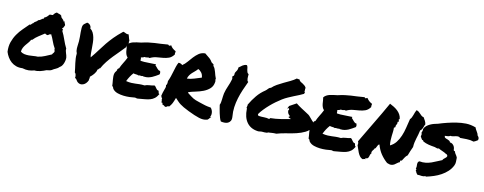

<svg xmlns="http://www.w3.org/2000/svg" viewBox="-28 -1247 4825 1913"><g transform="rotate(15 2385.0 -290.0)"><path d="M569.3 -293Q568.4 -281.2 571.3 -270.5Q574.2 -259.8 578.6 -249.5Q583 -239.3 586.9 -228.5Q590.8 -217.8 592.8 -207Q594.7 -193.4 592.8 -177.2Q590.8 -161.1 585.9 -146Q581.1 -130.9 573.2 -118.7Q565.4 -106.4 554.7 -100.6Q541 -83 521.5 -73.2Q502 -63.5 485.4 -49.8Q474.6 -43 461.4 -40Q448.2 -37.1 434.6 -34.2Q423.8 -28.3 409.2 -22Q394.5 -15.6 378.9 -10.3Q363.3 -4.9 347.7 -2.4Q332 0 320.3 -1Q291 9.8 263.2 13.2Q235.4 16.6 198.2 8.8Q163.1 13.7 133.3 5.9Q103.5 -2 80.6 -19Q57.6 -36.1 40.5 -60.1Q23.4 -84 12.7 -110.4Q4.9 -166 16.6 -211.4Q28.3 -256.8 50.3 -295.4Q72.3 -334 100.6 -366.7Q128.9 -399.4 155.3 -430.7Q161.1 -428.7 164.6 -431.2Q168 -433.6 170.9 -438Q173.8 -442.4 177.2 -446.3Q180.7 -450.2 185.5 -451.2Q192.4 -465.8 205.6 -473.1Q218.8 -480.5 226.6 -494.1Q235.4 -496.1 241.2 -500Q247.1 -503.9 252.4 -508.8Q257.8 -513.7 263.7 -518.1Q269.5 -522.5 277.3 -524.4V-535.2Q294.9 -543 303.2 -553.2Q311.5 -563.5 323.2 -578.1Q332 -579.1 337.4 -579.1Q342.8 -579.1 353.5 -581.1Q361.3 -594.7 367.7 -601.6Q374 -608.4 386.7 -616.2Q398.4 -610.4 412.6 -608.4Q426.8 -606.4 437.5 -595.7Q438.5 -585.9 443.4 -580.6Q448.2 -575.2 454.1 -570.8Q460 -566.4 465.3 -561.5Q470.7 -556.6 472.7 -547.9Q476.6 -546.9 478 -548.8Q479.5 -550.8 483.4 -549.8Q486.3 -536.1 490.2 -531.7Q494.1 -527.3 498 -514.6Q493.2 -504.9 490.7 -494.6Q488.3 -484.4 478.5 -479.5Q477.5 -472.7 482.4 -472.2Q487.3 -471.7 488.3 -466.8Q489.3 -458 485.4 -454.1Q508.8 -416 527.3 -373.5Q545.9 -331.1 569.3 -293ZM447.3 -200.2Q451.2 -210.9 457.5 -217.8Q463.9 -224.6 464.8 -238.3Q460 -246.1 459 -250.5Q458 -254.9 458 -264.6Q436.5 -294.9 420.9 -329.6Q405.3 -364.3 385.7 -394.5Q383.8 -390.6 378.9 -386.7Q374 -382.8 368.2 -388.7Q366.2 -380.9 361.3 -377.4Q356.4 -374 350.6 -374.5Q344.7 -375 338.4 -377.4Q332 -379.9 327.1 -383.8Q298.8 -361.3 270.5 -339.8Q242.2 -318.4 219.7 -290Q215.8 -288.1 214.8 -288.6Q213.9 -289.1 209 -287.1Q201.2 -268.6 189.9 -253.4Q178.7 -238.3 168 -222.7Q157.2 -207 149.4 -189.5Q141.6 -171.9 140.6 -148.4Q157.2 -134.8 179.7 -131.8Q202.1 -128.9 226.1 -130.9Q250 -132.8 272.9 -137.2Q295.9 -141.6 315.4 -141.6Q356.4 -151.4 385.7 -167.5Q415 -183.6 447.3 -200.2Z M923.8 -171.9Q922.9 -158.2 917.5 -146Q912.1 -133.8 904.3 -122.6Q896.5 -111.3 887.2 -101.1Q877.9 -90.8 869.1 -83Q872.1 -70.3 869.6 -64Q867.2 -57.6 868.2 -44.9Q853.5 -5.9 823.7 7.3Q793.9 20.5 767.6 2Q756.8 -5.9 749.5 -18.1Q742.2 -30.3 729.5 -33.2Q732.4 -49.8 726.6 -66.4Q720.7 -83 713.9 -84Q710.9 -104.5 705.1 -127.9Q699.2 -151.4 694.3 -175.3Q689.5 -199.2 686 -222.2Q682.6 -245.1 683.6 -264.6Q684.6 -274.4 680.2 -282.2Q675.8 -290 673.8 -300.8Q669.9 -323.2 671.4 -348.1Q672.9 -373 672.9 -395.5Q672.9 -417 670.4 -441.9Q668 -466.8 666 -489.7Q664.1 -512.7 664.1 -531.7Q664.1 -550.8 668.9 -561.5Q674.8 -573.2 685.1 -580.6Q695.3 -587.9 704.1 -596.7Q725.6 -594.7 738.3 -579.1Q751 -563.5 748 -549.8Q768.6 -537.1 780.8 -517.1Q793 -497.1 800.3 -472.2Q807.6 -447.3 810.5 -419.4Q813.5 -391.6 815.4 -364.7Q817.4 -337.9 819.3 -313.5Q821.3 -289.1 827.1 -271.5Q863.3 -323.2 887.7 -363.8Q912.1 -404.3 937.5 -441.4Q962.9 -478.5 994.1 -516.6Q1025.4 -554.7 1075.2 -602.5Q1085 -601.6 1091.3 -598.6Q1097.7 -595.7 1102.5 -593.8Q1107.4 -591.8 1114.3 -590.3Q1121.1 -588.9 1132.8 -590.8Q1136.7 -581.1 1138.7 -576.7Q1140.6 -572.3 1142.1 -567.9Q1143.6 -563.5 1146 -556.6Q1148.4 -549.8 1154.3 -537.1Q1157.2 -534.2 1156.2 -529.3Q1155.3 -524.4 1154.8 -520Q1154.3 -515.6 1154.3 -513.7Q1154.3 -511.7 1159.2 -513.7Q1156.2 -500 1148.9 -488.8Q1141.6 -477.5 1142.6 -461.9Q1120.1 -432.6 1093.3 -401.4Q1066.4 -370.1 1039.6 -336.9Q1012.7 -303.7 988.3 -267.1Q963.9 -230.5 946.3 -190.4Q941.4 -190.4 939 -187.5Q936.5 -184.6 934.6 -181.2Q932.6 -177.7 930.2 -174.8Q927.7 -171.9 923.8 -171.9Z M1628.9 -549.8Q1629.9 -543 1629.4 -539.6Q1628.9 -536.1 1628.4 -533.2Q1627.9 -530.3 1627.9 -526.9Q1627.9 -523.4 1629.9 -516.6Q1609.4 -483.4 1582.5 -471.2Q1555.7 -459 1524.4 -453.6Q1493.2 -448.2 1460.4 -442.4Q1427.7 -436.5 1395.5 -417Q1382.8 -421.9 1372.6 -417Q1362.3 -412.1 1342.8 -414.1Q1336.9 -408.2 1328.1 -405.8Q1319.3 -403.3 1310.5 -400.4Q1314.5 -391.6 1314 -382.3Q1313.5 -373 1316.4 -367.2Q1350.6 -364.3 1392.1 -368.2Q1433.6 -372.1 1473.6 -373Q1474.6 -368.2 1472.7 -366.7Q1470.7 -365.2 1471.7 -361.3Q1478.5 -356.4 1485.4 -349.1Q1492.2 -341.8 1499 -335Q1505.9 -328.1 1513.2 -323.7Q1520.5 -319.3 1530.3 -320.3Q1534.2 -312.5 1535.6 -303.2Q1537.1 -293.9 1533.2 -284.2Q1517.6 -273.4 1502 -262.2Q1486.3 -251 1469.2 -242.2Q1452.1 -233.4 1433.1 -228Q1414.1 -222.7 1390.6 -223.6Q1385.7 -223.6 1383.3 -223.6Q1380.9 -223.6 1377 -226.6Q1369.1 -221.7 1355 -223.6Q1340.8 -225.6 1333 -220.7Q1322.3 -225.6 1307.1 -225.1Q1292 -224.6 1280.3 -228.5Q1264.6 -208 1252 -184.6Q1239.3 -161.1 1229.5 -134.8Q1262.7 -129.9 1284.7 -130.9Q1306.6 -131.8 1326.2 -134.3Q1345.7 -136.7 1366.2 -139.2Q1386.7 -141.6 1418 -140.6Q1437.5 -151.4 1464.4 -154.8Q1491.2 -158.2 1513.7 -166Q1521.5 -163.1 1527.3 -155.8Q1533.2 -148.4 1538.6 -142.1Q1543.9 -135.7 1549.8 -130.9Q1555.7 -126 1564.5 -127Q1568.4 -123 1569.8 -117.7Q1571.3 -112.3 1572.3 -107.4Q1573.2 -102.5 1575.7 -99.1Q1578.1 -95.7 1584 -96.7Q1569.3 -64.5 1550.3 -47.4Q1531.2 -30.3 1506.8 -21.5Q1482.4 -12.7 1452.6 -7.8Q1422.9 -2.9 1386.7 3.9Q1377.9 5.9 1372.1 3.4Q1366.2 1 1358.4 1Q1335.9 5.9 1304.7 9.8Q1273.4 13.7 1241.2 12.7Q1209 11.7 1179.7 4.4Q1150.4 -2.9 1131.8 -21.5Q1124 -28.3 1121.6 -37.6Q1119.1 -46.9 1108.4 -51.8Q1107.4 -64.5 1104.5 -80.1Q1101.6 -95.7 1098.6 -112.8Q1095.7 -129.9 1094.2 -146.5Q1092.8 -163.1 1095.7 -176.8Q1098.6 -191.4 1107.9 -203.1Q1117.2 -214.8 1114.3 -228.5Q1119.1 -229.5 1120.1 -233.9Q1121.1 -238.3 1127.9 -237.3Q1133.8 -254.9 1140.6 -270.5Q1147.5 -286.1 1154.8 -300.8Q1162.1 -315.4 1169.4 -330.6Q1176.8 -345.7 1183.6 -364.3Q1169.9 -377 1163.6 -392.1Q1157.2 -407.2 1154.3 -422.4Q1151.4 -437.5 1149.4 -453.6Q1147.5 -469.7 1142.6 -486.3Q1152.3 -501 1166.5 -510.3Q1180.7 -519.5 1197.3 -525.4Q1213.9 -531.2 1233.4 -535.2Q1252.9 -539.1 1274.4 -543.9Q1313.5 -556.6 1344.2 -563.5Q1375 -570.3 1404.8 -574.7Q1434.6 -579.1 1466.8 -583Q1499 -586.9 1540 -594.7Q1548.8 -585.9 1556.6 -585.9Q1560.5 -594.7 1565.9 -591.3Q1571.3 -587.9 1570.3 -596.7Q1580.1 -580.1 1595.2 -568.8Q1610.4 -557.6 1628.9 -549.8Z M1752.9 -101.6Q1742.2 -62.5 1733.9 -42.5Q1725.6 -22.5 1709 -1Q1696.3 -2.9 1691.4 2Q1686.5 6.8 1680.7 10.7Q1671.9 12.7 1668 10.7Q1664.1 8.8 1661.1 6.3Q1658.2 3.9 1653.8 1.5Q1649.4 -1 1640.6 -1Q1638.7 -8.8 1636.2 -15.6Q1633.8 -22.5 1623 -20.5Q1625 -28.3 1624 -33.7Q1623 -39.1 1621.6 -43.5Q1620.1 -47.9 1619.1 -52.2Q1618.2 -56.6 1620.1 -63.5Q1615.2 -63.5 1612.3 -70.3Q1609.4 -77.1 1605.5 -84Q1608.4 -101.6 1611.3 -117.2Q1614.3 -132.8 1618.7 -146.5Q1623 -160.2 1626 -173.8Q1628.9 -187.5 1623 -202.1Q1627 -199.2 1628.9 -203.6Q1630.9 -208 1631.8 -215.3Q1632.8 -222.7 1632.8 -230Q1632.8 -237.3 1631.8 -242.2Q1641.6 -267.6 1647.9 -294.4Q1654.3 -321.3 1659.7 -347.7Q1665 -374 1670.9 -399.4Q1676.8 -424.8 1686.5 -446.3Q1697.3 -448.2 1710.4 -443.8Q1723.6 -439.5 1726.6 -432.6Q1752 -452.1 1771.5 -480Q1791 -507.8 1811.5 -534.2Q1832 -560.5 1856.9 -581.1Q1881.8 -601.6 1919.9 -605.5Q1939.5 -590.8 1963.4 -575.7Q1987.3 -560.5 2002.9 -536.1Q2010.7 -532.2 2016.1 -527.8Q2021.5 -523.4 2029.3 -518.6V-506.8Q2041 -496.1 2048.3 -481.9Q2055.7 -467.8 2061.5 -451.7Q2067.4 -435.5 2073.2 -419.4Q2079.1 -403.3 2086.9 -388.7Q2085 -383.8 2085 -380.4Q2085 -377 2086.4 -373Q2087.9 -369.1 2088.9 -365.2Q2089.8 -361.3 2088.9 -354.5Q2085.9 -311.5 2061 -285.2Q2036.1 -258.8 2001 -241.7Q1965.8 -224.6 1925.8 -212.9Q1885.7 -201.2 1853.5 -187.5Q1853.5 -183.6 1856.9 -183.6Q1860.4 -183.6 1859.4 -178.7Q1882.8 -164.1 1896.5 -155.3Q1910.2 -146.5 1922.4 -140.6Q1934.6 -134.8 1948.7 -130.4Q1962.9 -126 1988.3 -120.1Q2013.7 -114.3 2027.8 -110.8Q2042 -107.4 2053.7 -105Q2065.4 -102.5 2077.6 -101.1Q2089.8 -99.6 2112.3 -97.7Q2121.1 -88.9 2127.4 -76.7Q2133.8 -64.5 2135.7 -52.2Q2137.7 -40 2136.7 -28.8Q2135.7 -17.6 2129.9 -10.7Q2130.9 -7.8 2134.3 -8.3Q2137.7 -8.8 2141.6 -7.8Q2135.7 -3.9 2131.8 2Q2127.9 7.8 2124 13.7Q2120.1 19.5 2115.2 23.9Q2110.4 28.3 2101.6 29.3Q2071.3 41 2025.4 30.8Q1979.5 20.5 1909.2 -6.8Q1874 -20.5 1852.1 -30.8Q1830.1 -41 1814 -51.3Q1797.9 -61.5 1784.7 -73.2Q1771.5 -85 1752.9 -101.6ZM1892.6 -436.5Q1881.8 -420.9 1868.7 -408.2Q1855.5 -395.5 1843.3 -382.3Q1831.1 -369.1 1821.3 -353Q1811.5 -336.9 1807.6 -315.4Q1841.8 -319.3 1878.9 -334.5Q1916 -349.6 1949.2 -363.3Q1945.3 -393.6 1928.2 -412.1Q1911.1 -430.7 1892.6 -436.5Z M2343.8 -68.4Q2348.6 -39.1 2340.3 -22.5Q2332 -5.9 2316.9 2.4Q2301.8 10.7 2282.2 11.7Q2262.7 12.7 2245.1 9.8Q2235.4 -3.9 2227.5 -24.4Q2219.7 -44.9 2212.9 -66.9Q2206.1 -88.9 2200.7 -110.4Q2195.3 -131.8 2191.4 -148.4Q2196.3 -160.2 2197.8 -175.3Q2199.2 -190.4 2199.7 -206.1Q2200.2 -221.7 2200.7 -237.8Q2201.2 -253.9 2203.1 -268.6Q2210 -309.6 2223.1 -346.7Q2236.3 -383.8 2244.1 -423.8Q2246.1 -432.6 2242.7 -440.4Q2239.3 -448.2 2241.2 -455.1Q2242.2 -459 2247.1 -460.4Q2252 -461.9 2252.9 -466.8Q2255.9 -477.5 2254.4 -484.4Q2252.9 -491.2 2257.8 -501Q2262.7 -508.8 2270 -523.9Q2277.3 -539.1 2275.4 -555.7Q2284.2 -561.5 2292 -569.3Q2299.8 -577.1 2308.1 -583.5Q2316.4 -589.8 2326.7 -594.7Q2336.9 -599.6 2351.6 -599.6Q2359.4 -589.8 2361.8 -578.1Q2364.3 -566.4 2366.7 -554.7Q2369.1 -543 2374 -532.7Q2378.9 -522.5 2390.6 -516.6Q2390.6 -508.8 2390.6 -497.1Q2390.6 -485.4 2391.6 -474.1Q2392.6 -462.9 2396 -453.6Q2399.4 -444.3 2407.2 -441.4Q2389.6 -394.5 2374.5 -348.6Q2359.4 -302.7 2349.6 -256.3Q2339.8 -210 2337.4 -163.1Q2335 -116.2 2343.8 -68.4Z M3149.4 -175.8Q3126 -133.8 3087.9 -110.8Q3049.8 -87.9 3003.9 -72.8Q2958 -57.6 2907.7 -45.9Q2857.4 -34.2 2810.5 -15.6Q2796.9 -15.6 2786.6 -14.6Q2776.4 -13.7 2767.1 -12.2Q2757.8 -10.7 2749 -9.3Q2740.2 -7.8 2729.5 -6.8Q2725.6 -7.8 2724.6 -5.4Q2723.6 -2.9 2721.7 -1Q2705.1 2 2691.9 2Q2678.7 2 2669.9 2Q2658.2 2 2646 5.4Q2633.8 8.8 2624 7.8Q2550.8 3.9 2509.3 -44.4Q2467.8 -92.8 2462.9 -178.7Q2463.9 -183.6 2461.4 -184.6Q2459 -185.5 2457 -187.5Q2457 -197.3 2459.5 -204.1Q2461.9 -210.9 2460 -221.7Q2485.4 -275.4 2517.6 -321.8Q2549.8 -368.2 2594.7 -403.3Q2601.6 -409.2 2606.4 -415Q2611.3 -420.9 2615.7 -426.8Q2620.1 -432.6 2626 -437Q2631.8 -441.4 2640.6 -443.4Q2661.1 -466.8 2689.5 -486.3Q2717.8 -505.9 2749 -523.9Q2780.3 -542 2811 -560.1Q2841.8 -578.1 2867.2 -600.6Q2877.9 -595.7 2882.8 -597.7Q2887.7 -599.6 2893.6 -597.7Q2900.4 -583 2912.6 -577.1Q2924.8 -571.3 2937 -564.9Q2949.2 -558.6 2960 -549.8Q2970.7 -541 2976.6 -526.4Q2970.7 -526.4 2971.2 -522Q2971.7 -517.6 2973.6 -513.2Q2975.6 -508.8 2975.1 -504.4Q2974.6 -500 2967.8 -500Q2968.8 -495.1 2974.1 -494.6Q2979.5 -494.1 2979.5 -489.3Q2979.5 -484.4 2977.1 -481.4Q2974.6 -478.5 2976.6 -471.7Q2957 -459 2933.1 -447.3Q2909.2 -435.5 2883.3 -422.4Q2857.4 -409.2 2829.6 -394Q2801.8 -378.9 2775.4 -359.4Q2749 -339.8 2721.7 -315.9Q2694.3 -292 2668.9 -265.6Q2643.6 -239.3 2621.1 -211.4Q2598.6 -183.6 2583 -156.2Q2585 -151.4 2587.4 -148.9Q2589.8 -146.5 2591.8 -141.6Q2623 -139.6 2649.9 -142.1Q2676.8 -144.5 2704.1 -138.7Q2707 -140.6 2708 -144.5Q2709 -148.4 2712.9 -150.4Q2768.6 -156.2 2816.4 -168.5Q2864.3 -180.7 2914.1 -194.3Q2906.2 -197.3 2899.9 -199.7Q2893.6 -202.1 2887.7 -204.1Q2882.8 -209 2888.2 -212.4Q2893.6 -215.8 2897.5 -219.7Q2883.8 -227.5 2875.5 -239.3Q2867.2 -251 2865.2 -270.5Q2871.1 -275.4 2871.1 -282.2Q2871.1 -289.1 2865.2 -293Q2861.3 -293.9 2860.4 -293Q2859.4 -292 2858.9 -290Q2858.4 -288.1 2857.4 -286.6Q2856.4 -285.2 2852.5 -287.1Q2853.5 -295.9 2856.9 -301.8Q2860.4 -307.6 2862.3 -315.4L2929.7 -360.4Q2940.4 -352.5 2956.1 -343.3Q2971.7 -334 2988.8 -324.7Q3005.9 -315.4 3023.9 -306.2Q3042 -296.9 3057.6 -288.1Q3071.3 -282.2 3082 -272.5Q3092.8 -262.7 3102.5 -252.4Q3112.3 -242.2 3122.6 -232.4Q3132.8 -222.7 3146.5 -215.8Q3144.5 -203.1 3147.5 -195.3Q3150.4 -187.5 3149.4 -175.8Z M3654.3 -549.8Q3655.3 -543 3654.8 -539.6Q3654.3 -536.1 3653.8 -533.2Q3653.3 -530.3 3653.3 -526.9Q3653.3 -523.4 3655.3 -516.6Q3634.8 -483.4 3607.9 -471.2Q3581.1 -459 3549.8 -453.6Q3518.6 -448.2 3485.8 -442.4Q3453.1 -436.5 3420.9 -417Q3408.2 -421.9 3397.9 -417Q3387.7 -412.1 3368.2 -414.1Q3362.3 -408.2 3353.5 -405.8Q3344.7 -403.3 3335.9 -400.4Q3339.8 -391.6 3339.4 -382.3Q3338.9 -373 3341.8 -367.2Q3376 -364.3 3417.5 -368.2Q3459 -372.1 3499 -373Q3500 -368.2 3498 -366.7Q3496.1 -365.2 3497.1 -361.3Q3503.9 -356.4 3510.7 -349.1Q3517.6 -341.8 3524.4 -335Q3531.2 -328.1 3538.6 -323.7Q3545.9 -319.3 3555.7 -320.3Q3559.6 -312.5 3561 -303.2Q3562.5 -293.9 3558.6 -284.2Q3543 -273.4 3527.3 -262.2Q3511.7 -251 3494.6 -242.2Q3477.5 -233.4 3458.5 -228Q3439.5 -222.7 3416 -223.6Q3411.1 -223.6 3408.7 -223.6Q3406.2 -223.6 3402.3 -226.6Q3394.5 -221.7 3380.4 -223.6Q3366.2 -225.6 3358.4 -220.7Q3347.7 -225.6 3332.5 -225.1Q3317.4 -224.6 3305.7 -228.5Q3290 -208 3277.3 -184.6Q3264.6 -161.1 3254.9 -134.8Q3288.1 -129.9 3310.1 -130.9Q3332 -131.8 3351.6 -134.3Q3371.1 -136.7 3391.6 -139.2Q3412.1 -141.6 3443.4 -140.6Q3462.9 -151.4 3489.7 -154.8Q3516.6 -158.2 3539.1 -166Q3546.9 -163.1 3552.7 -155.8Q3558.6 -148.4 3564 -142.1Q3569.3 -135.7 3575.2 -130.9Q3581.1 -126 3589.8 -127Q3593.8 -123 3595.2 -117.7Q3596.7 -112.3 3597.7 -107.4Q3598.6 -102.5 3601.1 -99.1Q3603.5 -95.7 3609.4 -96.7Q3594.7 -64.5 3575.7 -47.4Q3556.6 -30.3 3532.2 -21.5Q3507.8 -12.7 3478 -7.8Q3448.2 -2.9 3412.1 3.9Q3403.3 5.9 3397.5 3.4Q3391.6 1 3383.8 1Q3361.3 5.9 3330.1 9.8Q3298.8 13.7 3266.6 12.7Q3234.4 11.7 3205.1 4.4Q3175.8 -2.9 3157.2 -21.5Q3149.4 -28.3 3147 -37.6Q3144.5 -46.9 3133.8 -51.8Q3132.8 -64.5 3129.9 -80.1Q3127 -95.7 3124 -112.8Q3121.1 -129.9 3119.6 -146.5Q3118.2 -163.1 3121.1 -176.8Q3124 -191.4 3133.3 -203.1Q3142.6 -214.8 3139.6 -228.5Q3144.5 -229.5 3145.5 -233.9Q3146.5 -238.3 3153.3 -237.3Q3159.2 -254.9 3166 -270.5Q3172.9 -286.1 3180.2 -300.8Q3187.5 -315.4 3194.8 -330.6Q3202.1 -345.7 3209 -364.3Q3195.3 -377 3189 -392.1Q3182.6 -407.2 3179.7 -422.4Q3176.8 -437.5 3174.8 -453.6Q3172.9 -469.7 3168 -486.3Q3177.7 -501 3191.9 -510.3Q3206.1 -519.5 3222.7 -525.4Q3239.3 -531.2 3258.8 -535.2Q3278.3 -539.1 3299.8 -543.9Q3338.9 -556.6 3369.6 -563.5Q3400.4 -570.3 3430.2 -574.7Q3460 -579.1 3492.2 -583Q3524.4 -586.9 3565.4 -594.7Q3574.2 -585.9 3582 -585.9Q3585.9 -594.7 3591.3 -591.3Q3596.7 -587.9 3595.7 -596.7Q3605.5 -580.1 3620.6 -568.8Q3635.7 -557.6 3654.3 -549.8Z M3831.1 -177.7Q3822.3 -175.8 3818.4 -167.5Q3814.5 -159.2 3811 -150.4Q3807.6 -141.6 3804.2 -134.3Q3800.8 -127 3793.9 -127Q3793 -119.1 3788.6 -113.3Q3784.2 -107.4 3780.3 -101.1Q3776.4 -94.7 3774.4 -87.4Q3772.5 -80.1 3776.4 -70.3Q3768.6 -64.5 3766.6 -53.7Q3764.6 -43 3762.2 -33.2Q3759.8 -23.4 3753.9 -16.6Q3748 -9.8 3732.4 -10.7Q3729.5 -6.8 3731.4 -5.9Q3733.4 -4.9 3734.4 1Q3723.6 -1 3718.3 2.4Q3712.9 5.9 3705.1 6.8Q3686.5 1 3674.3 -13.7Q3662.1 -28.3 3652.8 -46.4Q3643.6 -64.5 3636.2 -83Q3628.9 -101.6 3622.1 -115.2Q3625 -126 3623 -136.2Q3621.1 -146.5 3616.2 -153.3Q3664.1 -254.9 3720.7 -370.1Q3777.3 -485.4 3828.1 -597.7Q3850.6 -588.9 3872.6 -577.6Q3894.5 -566.4 3912.6 -551.8Q3930.7 -537.1 3943.4 -518.1Q3956.1 -499 3960 -475.6Q3958 -469.7 3955.6 -471.2Q3953.1 -472.7 3951.2 -469.7Q3955.1 -464.8 3955.6 -462.9Q3956.1 -460.9 3955.6 -459Q3955.1 -457 3955.1 -453.6Q3955.1 -450.2 3958 -444.3Q3954.1 -445.3 3952.6 -443.4Q3951.2 -441.4 3946.3 -443.4Q3950.2 -432.6 3948.7 -425.8Q3947.3 -418.9 3944.3 -413.6Q3941.4 -408.2 3939.5 -401.9Q3937.5 -395.5 3940.4 -385.7Q3937.5 -385.7 3936 -384.3Q3934.6 -382.8 3933.6 -381.3Q3932.6 -379.9 3931.2 -378.4Q3929.7 -377 3926.8 -377.9Q3929.7 -356.4 3928.7 -335Q3927.7 -313.5 3927.2 -291.5Q3926.8 -269.5 3927.7 -245.6Q3928.7 -221.7 3934.6 -196.3Q3969.7 -216.8 3990.7 -249Q4011.7 -281.2 4024.9 -321.3Q4038.1 -361.3 4044.9 -407.2Q4051.8 -453.1 4059.6 -501Q4068.4 -509.8 4073.2 -522.5Q4078.1 -535.2 4082 -549.3Q4085.9 -563.5 4089.8 -577.6Q4093.8 -591.8 4099.6 -603.5Q4114.3 -601.6 4124.5 -594.2Q4134.8 -586.9 4143.6 -578.6Q4152.3 -570.3 4162.1 -563Q4171.9 -555.7 4186.5 -553.7Q4198.2 -537.1 4208 -521.5Q4217.8 -505.9 4220.7 -488.3Q4215.8 -480.5 4213.4 -470.7Q4210.9 -460.9 4208 -451.2Q4205.1 -441.4 4200.2 -433.1Q4195.3 -424.8 4186.5 -418.9Q4183.6 -393.6 4179.2 -372.6Q4174.8 -351.6 4170.4 -331.1Q4166 -310.5 4163.1 -288.6Q4160.2 -266.6 4161.1 -240.2Q4153.3 -217.8 4144.5 -192.4Q4135.7 -167 4130.9 -146.5Q4115.2 -133.8 4106.4 -116.2Q4097.7 -98.6 4087.9 -81.1Q4084 -77.1 4083 -79.1Q4082 -81.1 4076.2 -82Q4077.1 -78.1 4076.2 -76.2Q4075.2 -74.2 4073.7 -72.8Q4072.3 -71.3 4071.8 -68.4Q4071.3 -65.4 4073.2 -60.5Q4059.6 -54.7 4048.8 -43.9Q4038.1 -33.2 4025.9 -24.4Q4013.7 -15.6 3996.6 -12.7Q3979.5 -9.8 3952.1 -19.5Q3912.1 -48.8 3881.3 -86.9Q3850.6 -125 3831.1 -177.7Z M4210.9 -439.5Q4217.8 -460 4232.9 -474.6Q4248 -489.3 4266.1 -499.5Q4284.2 -509.8 4303.7 -516.6Q4323.2 -523.4 4340.8 -528.3Q4379.9 -544.9 4424.3 -560.1Q4468.8 -575.2 4515.1 -586.9Q4561.5 -598.6 4610.4 -602.1Q4659.2 -605.5 4712.9 -589.8Q4715.8 -580.1 4721.7 -571.3Q4727.5 -562.5 4733.9 -553.7Q4740.2 -544.9 4745.1 -536.6Q4750 -528.3 4751 -519.5Q4760.7 -510.7 4766.6 -500.5Q4772.5 -490.2 4768.6 -473.6Q4758.8 -465.8 4749.5 -459.5Q4740.2 -453.1 4729.5 -448.2Q4693.4 -457 4656.2 -454.1Q4619.1 -451.2 4589.8 -449.2Q4581.1 -458 4568.8 -458Q4556.6 -458 4543.5 -454.1Q4530.3 -450.2 4517.1 -446.3Q4503.9 -442.4 4492.2 -444.3Q4482.4 -436.5 4468.3 -434.1Q4454.1 -431.6 4437.5 -429.7Q4436.5 -424.8 4439.5 -423.3Q4442.4 -421.9 4440.4 -417Q4446.3 -410.2 4455.6 -407.2Q4464.8 -404.3 4475.1 -401.4Q4485.4 -398.4 4493.2 -394Q4501 -389.6 4503.9 -379.9Q4518.6 -379.9 4529.3 -373Q4540 -366.2 4546.9 -356.4Q4553.7 -346.7 4557.1 -335.4Q4560.5 -324.2 4560.5 -315.4Q4563.5 -307.6 4567.4 -308.6Q4571.3 -309.6 4576.2 -304.7Q4579.1 -292 4590.8 -278.8Q4602.5 -265.6 4609.4 -250Q4611.3 -225.6 4612.3 -206.5Q4613.3 -187.5 4605.5 -168Q4590.8 -131.8 4564.9 -103.5Q4539.1 -75.2 4506.3 -53.2Q4473.6 -31.2 4436.5 -15.6Q4399.4 0 4364.3 10.7Q4360.4 9.8 4356.4 10.7Q4352.5 11.7 4354.5 5.9Q4346.7 12.7 4337.4 14.6Q4328.1 16.6 4317.4 16.1Q4306.6 15.6 4295.4 14.6Q4284.2 13.7 4274.4 15.6Q4267.6 8.8 4262.2 2.4Q4256.8 -3.9 4253.9 -13.7Q4249 -13.7 4249.5 -18.6Q4250 -23.4 4246.1 -23.4Q4252 -33.2 4251.5 -34.7Q4251 -36.1 4248.5 -37.1Q4246.1 -38.1 4244.1 -39.6Q4242.2 -41 4243.2 -43.9Q4247.1 -51.8 4246.1 -62Q4245.1 -72.3 4244.1 -83Q4243.2 -93.8 4245.6 -103.5Q4248 -113.3 4259.8 -119.1Q4293 -115.2 4322.8 -121.6Q4352.5 -127.9 4378.9 -139.6Q4405.3 -151.4 4429.2 -165Q4453.1 -178.7 4476.6 -189.5Q4479.5 -198.2 4484.9 -204.1Q4490.2 -210 4496.1 -214.8Q4502 -219.7 4506.8 -225.6Q4511.7 -231.4 4513.7 -240.2Q4514.6 -247.1 4510.3 -248.5Q4505.9 -250 4505.9 -255.9L4495.1 -258.8Q4476.6 -269.5 4453.1 -276.9Q4429.7 -284.2 4413.1 -293Q4402.3 -287.1 4393.1 -290Q4383.8 -293 4369.1 -295.9Q4335.9 -297.9 4305.2 -302.7Q4274.4 -307.6 4246.1 -320.3Q4244.1 -325.2 4241.2 -329.1Q4238.3 -333 4230.5 -331.1Q4224.6 -338.9 4218.8 -346.2Q4212.9 -353.5 4208 -362.3Q4210 -374 4210.9 -382.3Q4211.9 -390.6 4205.1 -398.4Q4209 -411.1 4210.9 -418.9Q4212.9 -426.8 4210.9 -439.5Z"/></g></svg>

Font: Permanent Marker
Style: Regular
Weight: 400
Designer: Font Diner, Inc
Foundry: Font Diner, Inc
Version: Version 1.001